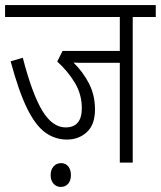

<svg xmlns="http://www.w3.org/2000/svg" viewBox="-20 -642 635 758"><path d="M504 -575V0H453V-394H322Q308 -394 294.5 -394Q281 -394 270 -395Q308 -358 331.5 -312Q355 -266 355 -210Q355 -150 323 -120.5Q291 -91 244 -91Q197 -91 158.5 -119Q120 -147 87 -214Q54 -281 22 -400L70 -414Q107 -271 147 -205Q187 -139 239 -139Q303 -139 303 -215Q303 -270 275 -316Q247 -362 206 -399L227 -441H453V-575H0V-622H595V-575ZM180 49Q180 28 191.5 15Q203 2 221 2Q239 2 249.5 15Q260 28 260 49Q260 71 249 83.5Q238 96 220 96Q203 96 191.5 83.5Q180 71 180 49Z"/></svg>

Font: Noto Sans Condensed Light
Style: Regular
Weight: 300
Width: 3
Designer: Monotype Design Team
Foundry: Monotype Imaging Inc.
Version: Version 2.013; ttfautohint (v1.8.4.7-5d5b)